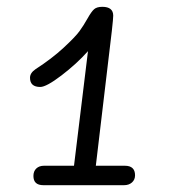

<svg xmlns="http://www.w3.org/2000/svg" viewBox="-20 -954 503 563"><path d="M98 -699Q68 -699 68 -726Q68 -740 84 -751Q132 -782 166.5 -814Q201 -846 213 -862.5Q225 -879 236.5 -899.5Q248 -920 256 -927Q264 -934 280 -934Q312 -934 312 -908Q312 -900 308 -864L261 -468H346Q376 -468 376 -440Q376 -427 367 -419Q358 -411 344 -411H107Q78 -411 78 -438Q78 -452 86.5 -460Q95 -468 109 -468H197L238 -804Q205 -767 160.5 -733Q116 -699 98 -699Z"/></svg>

Font: Kite One
Style: Regular
Weight: 400
Designer: Eduardo Rodriguez Tunni
Foundry: Eduardo Rodriguez Tunni
Version: Version 1.001